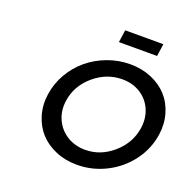

<svg xmlns="http://www.w3.org/2000/svg" viewBox="-152 -1046 1213 1205"><g transform="rotate(20 455.0 -443.5)"><path d="M164.1 -350.1Q174.8 -424.3 212.9 -490Q251 -555.7 307.1 -602.3Q363.3 -648.9 436 -676Q508.8 -703.1 585.9 -703.1Q663.1 -703.1 727.8 -676Q792.5 -648.9 835.2 -602.1Q877.9 -555.2 897.2 -489.5Q916.5 -423.8 905.8 -350.1Q891.6 -251.5 831.1 -169.9Q770.5 -88.4 678.7 -41.7Q586.9 4.9 483.9 4.9Q406.7 4.9 341.8 -22.7Q276.9 -50.3 234.4 -97.4Q191.9 -144.5 172.6 -210.4Q153.3 -276.4 164.1 -350.1ZM284.2 -350.1Q274.4 -281.7 300.5 -224.4Q326.7 -167 379.9 -134Q433.1 -101.1 501 -101.1Q604 -101.1 687 -173.6Q770 -246.1 785.2 -350.1Q794.9 -418.5 769.8 -475.3Q744.6 -532.2 692.1 -564.7Q639.6 -597.2 571.8 -597.2Q467.3 -597.2 383.3 -525.4Q299.3 -453.6 284.2 -350.1ZM470.2 -809.1 481.9 -892.1H736.8L725.1 -809.1Z"/></g></svg>

Font: Trueno
Style: Italic
Weight: 400
Designer: Julieta Ulanovsky
Foundry: Julieta Ulanovsky
Version: Version 3.001b | FøM Fix